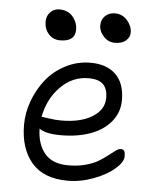

<svg xmlns="http://www.w3.org/2000/svg" viewBox="-52 -798 659 811"><g transform="rotate(5 277.5 -393.0)"><path d="M412.1 -629.9Q385.3 -629.9 365.2 -651.1Q345.2 -672.4 345.2 -699.2Q345.2 -722.7 361.6 -738.3Q377.9 -753.9 402.8 -753.9Q434.6 -753.9 455.3 -730Q476.1 -706.1 476.1 -678.2Q476.1 -659.7 460 -644.8Q443.8 -629.9 412.1 -629.9ZM181.2 -620.1Q151.4 -620.1 132.6 -641.4Q113.8 -662.6 113.8 -693.8Q113.8 -717.3 128.9 -733.6Q144 -750 168 -750Q204.1 -750 224.6 -725.8Q245.1 -701.7 245.1 -670.9Q245.1 -620.1 181.2 -620.1ZM265.1 -32.2Q162.6 -32.2 111.8 -91.8Q61 -151.4 61 -252Q61 -302.2 79.3 -352.5Q97.7 -402.8 130.1 -444.1Q162.6 -485.4 212.2 -511.2Q261.7 -537.1 318.8 -537.1Q386.7 -537.1 425.3 -500Q463.9 -462.9 463.9 -391.1Q463.9 -339.4 431.9 -300.3Q399.9 -261.2 345 -241.2Q290 -221.2 220.2 -221.2Q152.8 -221.2 127.9 -241.2Q128.9 -176.8 161.1 -137Q193.4 -97.2 262.2 -97.2Q301.8 -97.2 335 -106.2Q368.2 -115.2 389.4 -128.2Q410.6 -141.1 426.8 -154.1Q442.9 -167 455.6 -176Q468.3 -185.1 477.1 -185.1Q487.8 -185.1 491.9 -178.2Q496.1 -171.4 496.1 -155.8Q496.1 -131.8 463.4 -103Q430.7 -74.2 375.5 -53.2Q320.3 -32.2 265.1 -32.2ZM138.2 -291Q142.1 -291 166.3 -287.1Q190.4 -283.2 215.8 -283.2Q297.9 -283.2 347.4 -314Q397 -344.7 397 -395Q397 -433.1 377.7 -452.1Q358.4 -471.2 315.9 -471.2Q247.1 -471.2 196.5 -419.4Q146 -367.7 131.8 -291Z"/></g></svg>

Font: Shantell Sans Bouncy
Style: Regular
Weight: 300
Designer: Stephen Nixon, Anya Danilova, Shantell Martin
Foundry: Arrow Type
Version: Version 1.006;[9816181b4]